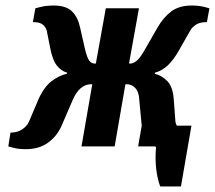

<svg xmlns="http://www.w3.org/2000/svg" viewBox="-20 -530 778 695"><path d="M73 10Q47 10 28.5 5Q10 0 10 0L18 -50Q44 -50 61.5 -62.5Q79 -75 85 -90L119 -170Q139 -215 166.5 -236Q194 -257 222 -263L223 -267Q201 -273 185.5 -293Q170 -313 162 -355L149 -420Q146 -431 135.5 -440.5Q125 -450 99 -450L108 -500Q108 -500 128 -505Q148 -510 174 -510Q219 -510 240.5 -489Q262 -468 270 -430L287 -355Q295 -321 303 -310.5Q311 -300 322 -300H327L363 -500H483L447 -300H452Q463 -300 475.5 -310.5Q488 -321 507 -355L550 -430Q572 -468 600.5 -489Q629 -510 674 -510Q700 -510 719 -505Q738 -500 738 -500L729 -450Q703 -450 689 -440.5Q675 -431 669 -420L632 -355Q609 -313 587 -293Q565 -273 541 -267L540 -263Q566 -257 586 -236Q606 -215 609 -170L615 -90Q617 -75 629.5 -62.5Q642 -50 668 -50L660 0Q660 0 639.5 5Q619 10 593 10Q544 10 520 -14Q496 -38 493 -75L484 -170Q483 -196 470.5 -210.5Q458 -225 439 -225H434L395 0H275L314 -225H309Q269 -225 244 -170L203 -75Q187 -38 154.5 -14Q122 10 73 10ZM560 145Q550 119 545.5 82Q541 45 545 0H480L493 -75H673L635 145Z"/></svg>

Font: Cuprum
Style: Bold Italic
Weight: 700
Italic angle: -10°
Designer: Jovanny Lemonad
Foundry: Jovanny Lemonad
Version: Version 3.000